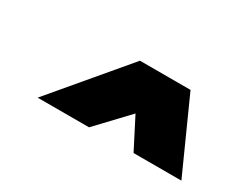

<svg xmlns="http://www.w3.org/2000/svg" viewBox="-49 -901 746 605"><g transform="rotate(30 323.5 -598.0)"><path d="M106 -467 327 -729H511L629 -467H455L398 -578L293 -467Z"/></g></svg>

Font: Hubot Sans Condensed ExtraLight Black
Style: Italic
Weight: 900
Italic angle: -12.0243°
Version: Version 2.000